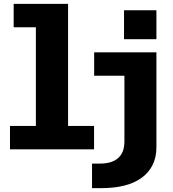

<svg xmlns="http://www.w3.org/2000/svg" viewBox="-20 -770 890 990"><path d="M31.5 0V-120.5H165V-629.5H50.5V-750H331V-120.5H465V0ZM454.5 200V73.5H494.5Q525 73.5 548.2 66.8Q571.5 60 588 46Q604.5 32 613 10.5Q621.5 -11 621.5 -40.5V-379.5H465.5V-500H786.5V-11.5Q786.5 42.5 766 82.2Q745.5 122 708.5 148.2Q671.5 174.5 619.8 187.2Q568 200 505 200ZM619.5 -717H786.5V-568H619.5Z"/></svg>

Font: Trispace Thin
Style: Bold
Weight: 700
Version: Version 1.210